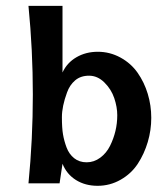

<svg xmlns="http://www.w3.org/2000/svg" viewBox="-20 -613 526 642"><path d="M204.1 -303.7Q187 -257.3 187 -221.2Q187 -185.1 190.7 -163.6Q194.3 -142.1 202.6 -119.9Q210.9 -97.7 228 -84Q245.1 -70.3 269.8 -70.3Q294.4 -70.3 315.2 -85.7Q335.9 -101.1 347.9 -125.2Q359.9 -149.4 366 -175Q372.1 -200.7 372.1 -227.8Q372.1 -254.9 362.1 -284.7Q352.1 -314.5 329.1 -337.2Q306.2 -359.9 277.8 -359.9Q249.5 -359.9 231.2 -344.2Q212.9 -328.6 204.1 -303.7ZM189 -65.4 179.2 0H75.2Q89.8 -147.9 89.8 -296.6Q89.8 -445.3 75.2 -593.3H189V-370.6Q204.1 -403.3 235.6 -421.6Q267.1 -439.9 307.1 -439.9Q347.2 -439.9 382.6 -420.7Q418 -401.4 440.2 -369.6Q462.4 -337.9 474.1 -299.1Q485.8 -260.3 485.8 -219Q485.8 -177.7 474.1 -138.2Q462.4 -98.6 440.7 -65.4Q418.9 -32.2 383.3 -12Q347.7 8.3 306.4 8.3Q265.1 8.3 234.1 -11Q203.1 -30.3 189 -65.4Z"/></svg>

Font: Rachana
Style: Bold
Weight: 700
Designer: Hussain KH
Foundry: Hussain KH, Rajeesh K Nambiar, Santhosh Thottingal, Swathanthra Malayalam Computing (http://smc.org.in)
Version: Version 7.0.0+20221109